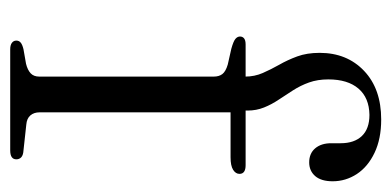

<svg xmlns="http://www.w3.org/2000/svg" viewBox="-215 -551 766 376"><g transform="rotate(90 168.0 -363.0)"><path d="M200 -57.5Q200 -46.5 206 -39.5Q212 -32.5 224 -31.5L274.5 -26Q283.5 -25.5 287.8 -21.8Q292 -18 292 -12Q292 0 274.5 0H76.5Q68.5 0 64 -3.2Q59.5 -6.5 59.5 -12Q59.5 -17.5 63.8 -20.8Q68 -24 76.5 -26L105 -31Q117 -34 123.5 -40Q130 -46 130 -57V-398.5Q130 -409 125 -415.5Q120 -422 106.5 -426L75.5 -433Q61 -437 56.2 -441Q51.5 -445 51.5 -450Q51.5 -455 55.2 -458Q59 -461 67 -461H148.5L130 -442.5V-460Q130 -478.5 123 -494.5Q116 -510.5 106.8 -526.8Q97.5 -543 90.5 -562Q83.5 -581 83.5 -606Q83.5 -659.5 118.8 -693Q154 -726.5 214 -726.5Q252 -726.5 279.2 -713.5Q306.5 -700.5 320.8 -678.8Q335 -657 335 -631.5Q335 -609 324.8 -597.2Q314.5 -585.5 298 -585.5Q280.5 -585.5 270.5 -597.2Q260.5 -609 260.5 -628.5V-647Q260.5 -674 246.2 -688.8Q232 -703.5 205 -703.5Q171.5 -703 153.5 -682Q135.5 -661 135.5 -623Q135.5 -602 141.5 -585.2Q147.5 -568.5 156.8 -554Q166 -539.5 175.2 -525.8Q184.5 -512 190.5 -497Q196.5 -482 196.5 -465V-446L185.5 -461H303.5Q312 -461 316.2 -458Q320.5 -455 320.5 -449Q320.5 -441.5 312.5 -436.5Q304.5 -431.5 288 -431.5H200Z"/></g></svg>

Font: Fraunces Light
Style: Regular
Weight: 300
Version: Version 1.000;[b76b70a41]